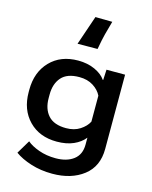

<svg xmlns="http://www.w3.org/2000/svg" viewBox="-147 -919 970 1227"><g transform="rotate(15 337.5 -305.5)"><path d="M70.8 141.1Q112.8 171.9 178 192.6Q243.2 213.4 319.8 213.4Q445.3 213.4 525.9 151.1Q606.4 88.9 606.4 -27.3V-518.6H483.4L480 -449.7H477.1Q454.6 -483.4 406 -505.9Q357.4 -528.3 294.4 -528.3Q179.2 -528.3 109.6 -456.1Q40 -383.8 40 -267.1V-252Q40 -135.3 109.9 -63.7Q179.7 7.8 294.4 7.8Q358.4 7.8 404.8 -12.7Q451.2 -33.2 478 -67.4V-21.5Q478 44.4 433.3 78.4Q388.7 112.3 314.9 112.3Q253.9 112.3 203.1 94Q152.3 75.7 124.5 51.3ZM173.3 -247.1V-271.5Q173.3 -342.8 210.9 -385.5Q248.5 -428.2 329.1 -428.2Q383.3 -428.2 421.4 -403.8Q459.5 -379.4 476.1 -344.7V-172.9Q459.5 -140.1 421.6 -115.5Q383.8 -90.8 329.6 -90.8Q249.5 -90.8 211.4 -133.3Q173.3 -175.8 173.3 -247.1ZM439.9 -823.7 328.1 -825.2 261.7 -630.9 394 -631.8Q405.8 -698.2 415.3 -734.1Q424.8 -770 439.9 -823.7Z"/></g></svg>

Font: Roboto Flex
Style: wght 600 wdth 140 opsz 13.0 GRAD 0.00 slnt 0.00 XTRA 468 XOPQ 96 YOPQ 79 YTLC 514 YTUC 712 YTAS 750 YTDE -203.00 YTFI 738
Weight: 600
Width: 8
Designer: Berlow after Robertson
Foundry: Google
Version: Version 3.100